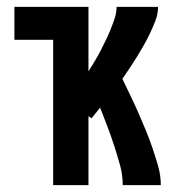

<svg xmlns="http://www.w3.org/2000/svg" viewBox="-20 -540 540 560"><path d="M135 0V-424H22V-520H238V-332Q247 -346 256 -361Q265 -376 273 -391.5Q281 -407 288.5 -422.5Q296 -438 302.5 -454Q309 -470 314.5 -486.5Q320 -503 320 -520H441Q441 -500 434 -481.5Q427 -463 418.5 -445Q410 -427 400.5 -410Q391 -393 380.5 -376Q370 -359 359 -342.5Q348 -326 337 -310Q349 -285 361 -260Q373 -235 384 -210Q395 -185 405.5 -159.5Q416 -134 425 -107.5Q434 -81 441.5 -54.5Q449 -28 449 0H338Q338 -30 330 -58.5Q322 -87 313 -115Q304 -143 293.5 -170.5Q283 -198 272 -226Q266 -218 259.5 -210.5Q253 -203 247 -195L238 -201V0Z"/></svg>

Font: Zed Mono
Style: Bold
Weight: 700
Monospace: yes
Designer: Belleve Invis
Foundry: Belleve Invis
Version: Version 1.0.0; ttfautohint (v1.8.4)